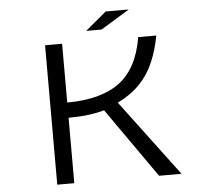

<svg xmlns="http://www.w3.org/2000/svg" viewBox="-59 -943 1118 1031"><g transform="rotate(-5 500.0 -427.0)"><path d="M434.6 -784.2 548.3 -878.9H672.4L517.6 -784.2ZM299.8 -327.6V24.9H208V-726.6H299.8V-409.7Q482.9 -410.6 582.8 -485.1Q682.6 -559.6 710 -726.6H807.6Q792.5 -647 765.1 -583.5Q737.8 -520 690.9 -470.9Q644 -421.9 570.3 -385.3L877.9 24.9H756.8L493.2 -351.1Q414.1 -328.1 299.8 -327.6Z"/></g></svg>

Font: FORM UDPGothic
Style: Regular
Weight: 400
Foundry: Pronama LLC
Version: Version 1.05101